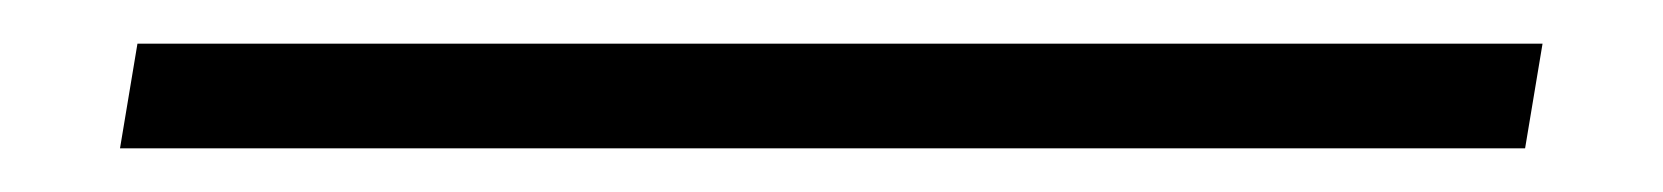

<svg xmlns="http://www.w3.org/2000/svg" viewBox="-20 50 762 88"><path d="M35 118 43 70H687L679 118Z"/></svg>

Font: Alumni Sans SemiBold
Style: Italic
Weight: 600
Italic angle: -8°
Version: Version 1.016